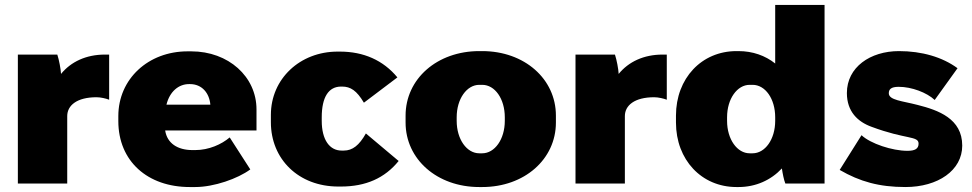

<svg xmlns="http://www.w3.org/2000/svg" viewBox="-20 -740 3919 774"><path d="M52 0H251V-272C251 -315 290 -348 369 -348C386 -348 407 -343 420 -338V-520H403C327 -520 266 -491 226 -442C225 -462 218 -499 211 -520H52Z M745 14H767C843 14 939 -20 989 -57L906 -186C873 -158 822 -135 767 -135H756C695 -135 654 -163 646 -213V-214H1014V-299C1014 -431 901 -533 751 -533H736C578 -533 457 -422 457 -272V-252C457 -90 575 14 745 14ZM651 -318C664 -371 700 -401 742 -401H746C794 -401 824 -365 828 -318Z M1344 12H1354C1455 12 1531 -22 1587 -91L1455 -202C1428 -154 1401 -133 1366 -133H1357C1309 -133 1277 -176 1277 -253V-267C1277 -349 1305 -391 1355 -391H1359C1393 -391 1418 -375 1447 -326L1582 -428C1525 -497 1446 -532 1350 -532H1341C1189 -532 1072 -422 1072 -277V-247C1072 -99 1183 12 1344 12Z M1912 14H1924C2094 14 2221 -98 2221 -246V-274C2221 -422 2094 -534 1924 -534H1912C1742 -534 1615 -422 1615 -274V-246C1615 -98 1742 14 1912 14ZM1912 -122C1862 -122 1821 -178 1821 -253V-267C1821 -342 1862 -398 1912 -398H1924C1975 -398 2015 -342 2015 -267V-253C2015 -178 1974 -122 1924 -122Z M2300 0H2499V-272C2499 -315 2538 -348 2617 -348C2634 -348 2655 -343 2668 -338V-520H2651C2575 -520 2514 -491 2474 -442C2473 -462 2466 -499 2459 -520H2300Z M2949 14H2957C3027 14 3088 -14 3132 -61C3135 -40 3140 -15 3146 0H3304V-720H3105V-484C3065 -516 3014 -534 2957 -534H2949C2808 -534 2705 -424 2705 -274V-246C2705 -96 2808 14 2949 14ZM3002 -122C2952 -122 2911 -178 2911 -253V-267C2911 -342 2952 -398 3002 -398H3014C3065 -398 3105 -342 3105 -267V-253C3105 -178 3064 -122 3014 -122Z M3630 14C3761 14 3859 -53 3859 -153C3859 -262 3762 -296 3679 -317C3618 -333 3563 -336 3563 -364C3563 -380 3572 -390 3603 -390C3655 -390 3716 -367 3748 -337L3840 -465C3779 -510 3696 -534 3604 -534C3488 -534 3394 -469 3394 -365C3394 -290 3438 -249 3493 -229C3632 -177 3683 -193 3683 -161C3683 -140 3668 -132 3638 -132C3577 -132 3489 -161 3453 -195L3365 -55C3446 -8 3524 14 3630 14Z"/></svg>

Font: Fixel Display Black
Style: Regular
Weight: 900
Designer: AlfaBravo + MacPaw
Foundry: Kyrylo Tkachov, Marchela Mozhyna, Serhii Makarenko, Maria Weinstein, Zakhar Kryvoshyya
Version: Version 1.211